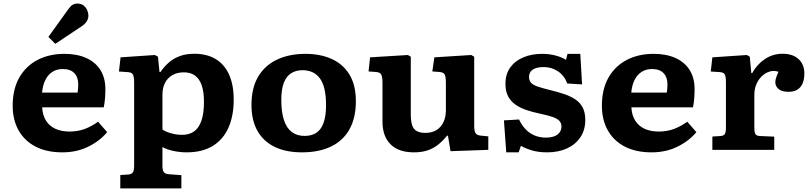

<svg xmlns="http://www.w3.org/2000/svg" viewBox="-20 -839 4544 1075"><path d="M329.5 14Q240.5 14 178.5 -18.5Q116.5 -51 83.7 -109.8Q51 -168.5 51 -246.5Q51 -340 88 -404.8Q125 -469.5 190.3 -503.5Q255.5 -537.5 341 -537.5Q411.5 -537.5 463 -514.3Q514.5 -491 542.3 -447Q570 -403 570 -339.5Q570 -314 568 -288.5Q566 -263 561 -238H216Q218.5 -193 238 -162.8Q257.5 -132.5 291 -117.5Q324.5 -102.5 368.5 -102.5Q416.5 -102.5 455.3 -117.3Q494 -132 529 -157.5L580 -99Q538 -49 473.5 -17.5Q409 14 329.5 14ZM215.5 -320.5H414.5Q416.5 -333.5 417.2 -344.8Q418 -356 418 -367Q418 -407 396 -429.7Q374 -452.5 332 -452.5Q297.5 -452.5 272.5 -436Q247.5 -419.5 233.3 -390Q219 -360.5 215.5 -320.5ZM289.5 -593.5 251 -632.5 362.5 -787.5Q375.5 -806 387.3 -812.5Q399 -819 413.5 -819Q435.5 -819 449 -807.5Q462.5 -796 468.8 -780.5Q475 -765 475 -751.5Q475 -735.5 466 -720.3Q457 -705 437.5 -692Z M653.5 216V141L700 138Q715.5 136.5 723.2 127Q731 117.5 731 89.5V-375Q731 -409 724.2 -421.7Q717.5 -434.5 692.5 -435.5L646 -438.5L655 -518L847 -531L864.5 -521.5L873 -436H878.5Q900 -467 926.3 -489.8Q952.5 -512.5 987.5 -525.3Q1022.5 -538 1068.5 -538Q1137.5 -538 1186.8 -508.8Q1236 -479.5 1262.3 -422Q1288.5 -364.5 1288.5 -281Q1288.5 -190 1259 -123.8Q1229.5 -57.5 1171 -21.8Q1112.5 14 1025.5 14Q988.5 14 951.8 6.3Q915 -1.5 889.5 -15.5V89Q889.5 113 896.5 123.7Q903.5 134.5 925 136.5L995.5 141.5V216ZM999.5 -84Q1040 -84 1067 -103.5Q1094 -123 1108 -163.8Q1122 -204.5 1122 -268.5Q1122 -324.5 1109.5 -361Q1097 -397.5 1072 -415.7Q1047 -434 1009.5 -434Q971.5 -434 944.8 -418.2Q918 -402.5 903.8 -374.7Q889.5 -347 889.5 -309V-114Q906.5 -101.5 937.8 -92.8Q969 -84 999.5 -84Z M1670 14Q1581 14 1517.8 -16.7Q1454.5 -47.5 1421.2 -106.7Q1388 -166 1388 -251Q1388 -347 1425.7 -410.3Q1463.5 -473.5 1531.5 -505.5Q1599.5 -537.5 1689.5 -537.5Q1774.5 -537.5 1838 -508.5Q1901.5 -479.5 1937 -420.8Q1972.5 -362 1972.5 -272Q1972.5 -180 1937.3 -116Q1902 -52 1834.3 -19Q1766.5 14 1670 14ZM1685.5 -78Q1727 -78 1753.5 -97Q1780 -116 1792.7 -154.3Q1805.5 -192.5 1805.5 -250Q1805.5 -303.5 1796.5 -341Q1787.5 -378.5 1770 -401.5Q1752.5 -424.5 1728.3 -435.2Q1704 -446 1673.5 -446Q1637.5 -446 1610.8 -429.5Q1584 -413 1569.5 -376.5Q1555 -340 1555 -279.5Q1555 -211.5 1569.8 -166.8Q1584.5 -122 1613.5 -100Q1642.5 -78 1685.5 -78Z M2297.5 14Q2212 14 2166.7 -31Q2121.5 -76 2121.5 -158V-374Q2121.5 -406 2115.2 -420.2Q2109 -434.5 2084.5 -436L2043.5 -439L2052 -518L2263.5 -531L2280 -521.5V-199Q2280 -165 2286.5 -141.5Q2293 -118 2311 -106.5Q2329 -95 2362 -95Q2398 -95 2423.5 -110.5Q2449 -126 2462.7 -154.8Q2476.5 -183.5 2476.5 -222V-373.5Q2476.5 -407.5 2470.2 -421Q2464 -434.5 2439.5 -436L2400.5 -439L2412 -518L2618.5 -531L2635 -521.5V-135Q2635 -106.5 2642 -94.5Q2649 -82.5 2669 -80L2714 -75.5V0L2502.5 7.5L2488 -79.5H2483.5Q2461 -52 2435.5 -31Q2410 -10 2376.8 2Q2343.5 14 2297.5 14Z M2814.5 14 2801.5 -165 2886 -170Q2901.5 -137 2923.8 -114.3Q2946 -91.5 2974.5 -80Q3003 -68.5 3036 -68.5Q3079 -68.5 3101.3 -85.5Q3123.5 -102.5 3123.5 -130Q3123.5 -149.5 3112.3 -162Q3101 -174.5 3074.5 -184Q3048 -193.5 3001.5 -203Q2961.5 -211.5 2926.8 -223.2Q2892 -235 2865.8 -253.5Q2839.5 -272 2824.7 -300Q2810 -328 2810 -369.5Q2810 -423.5 2836.7 -461Q2863.5 -498.5 2910.3 -518Q2957 -537.5 3016 -537.5Q3056 -537.5 3091.8 -527.8Q3127.5 -518 3149 -504L3157.5 -537.5H3229L3239 -366.5L3156 -371.5Q3140 -415.5 3104.3 -439.5Q3068.5 -463.5 3025 -463.5Q2984 -463.5 2963 -449.5Q2942 -435.5 2942 -408Q2942 -388 2953.5 -375.5Q2965 -363 2991.5 -354Q3018 -345 3061 -334.5Q3107.5 -323.5 3144 -310.5Q3180.5 -297.5 3205.8 -279.3Q3231 -261 3244 -233.8Q3257 -206.5 3257 -167.5Q3257 -111.5 3229.8 -70.8Q3202.5 -30 3154.5 -8Q3106.5 14 3043.5 14Q2995 14 2958.8 3.2Q2922.5 -7.5 2896.5 -22.5L2884 14Z M3628.5 14Q3539.5 14 3477.5 -18.5Q3415.5 -51 3382.7 -109.8Q3350 -168.5 3350 -246.5Q3350 -340 3387 -404.8Q3424 -469.5 3489.3 -503.5Q3554.5 -537.5 3640 -537.5Q3710.5 -537.5 3762 -514.3Q3813.5 -491 3841.3 -447Q3869 -403 3869 -339.5Q3869 -314 3867 -288.5Q3865 -263 3860 -238H3515Q3517.5 -193 3537 -162.8Q3556.5 -132.5 3590 -117.5Q3623.5 -102.5 3667.5 -102.5Q3715.5 -102.5 3754.3 -117.3Q3793 -132 3828 -157.5L3879 -99Q3837 -49 3772.5 -17.5Q3708 14 3628.5 14ZM3514.5 -320.5H3713.5Q3715.5 -333.5 3716.2 -344.8Q3717 -356 3717 -367Q3717 -407 3695 -429.7Q3673 -452.5 3631 -452.5Q3596.5 -452.5 3571.5 -436Q3546.5 -419.5 3532.3 -390Q3518 -360.5 3514.5 -320.5Z M3968.5 0V-74.5L4015.5 -77.5Q4032 -79 4038.2 -88.8Q4044.5 -98.5 4044.5 -126.5V-375.5Q4044.5 -410 4038 -422.2Q4031.5 -434.5 4008 -435.5L3959.5 -438.5L3968.5 -518L4161.5 -531L4178 -521.5L4186.5 -430H4191.5Q4219 -479.5 4263.3 -508.8Q4307.5 -538 4361.5 -538Q4419 -538 4451.3 -508Q4483.5 -478 4483.5 -428Q4483.5 -395.5 4473.8 -372.2Q4464 -349 4444.3 -337Q4424.5 -325 4395.5 -325Q4357 -325 4339 -340.7Q4321 -356.5 4321 -378.5Q4321 -386 4322.5 -393.5Q4324 -401 4327.8 -411.2Q4331.5 -421.5 4338.5 -437Q4315.5 -445.5 4291.5 -439Q4267.5 -432.5 4247.5 -414.2Q4227.5 -396 4215.5 -368.7Q4203.5 -341.5 4203.5 -308.5V-125Q4203.5 -99 4209.3 -88.8Q4215 -78.5 4234 -77.5L4315 -74V0Z"/></svg>

Font: Literata Variable Black
Style: Regular
Weight: 900
Designer: Latin by Veronika Burian and Jose Scaglione. Greek by Irene Vlachou. Cyrillic by Vera Evstafieva.
Foundry: TypeTogether
Version: Version 3.021